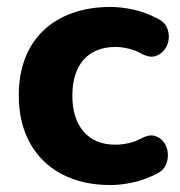

<svg xmlns="http://www.w3.org/2000/svg" viewBox="-20 -521 518 552"><path d="M297 11Q217 11 157.5 -20.5Q98 -52 66 -110Q34 -168 34 -247Q34 -306 52 -353Q70 -400 104.5 -433Q139 -466 188 -483.5Q237 -501 297 -501Q328 -501 363 -493.5Q398 -486 432 -468Q452 -459 459.5 -442.5Q467 -426 465 -408.5Q463 -391 452.5 -377.5Q442 -364 426 -359.5Q410 -355 390 -365Q371 -376 350.5 -381Q330 -386 312 -386Q282 -386 259 -376.5Q236 -367 220.5 -349.5Q205 -332 196.5 -306Q188 -280 188 -246Q188 -180 220.5 -142.5Q253 -105 312 -105Q330 -105 350 -109.5Q370 -114 390 -125Q410 -135 426 -130Q442 -125 451.5 -111.5Q461 -98 462.5 -80.5Q464 -63 456.5 -46.5Q449 -30 430 -21Q396 -4 362 3.5Q328 11 297 11Z"/></svg>

Font: Nunito ExtraLight ExtraBold
Style: Regular
Weight: 800
Version: Version 3.602